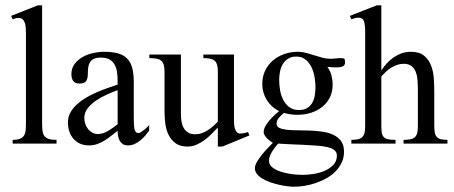

<svg xmlns="http://www.w3.org/2000/svg" viewBox="-20 -543 1716 726"><path d="M27.8 0V-14.2Q45.4 -14.2 55.4 -18.3Q65.4 -22.5 70.6 -30.3Q75.7 -38.1 76.9 -49.6Q78.1 -61 78.1 -76.2V-414.6Q78.1 -426.8 77.4 -437.7Q76.7 -448.7 73.7 -457Q70.8 -465.3 65.4 -470.2Q60.1 -475.1 50.8 -475.1Q44.9 -475.1 39.6 -473.9Q34.2 -472.7 27.8 -470.2L22 -482.9L123 -522.9H139.2V-76.2Q139.2 -59.1 140.9 -47.4Q142.6 -35.6 148.2 -28.3Q153.8 -21 164.6 -17.6Q175.3 -14.2 193.8 -14.2V0Z M543.9 -48.8Q537.1 -39.6 528.6 -29.5Q520 -19.5 510 -11.5Q500 -3.4 488.3 1.7Q476.6 6.8 463.9 6.8Q452.1 6.8 444.6 2Q437 -2.9 432.6 -11Q428.2 -19 426.5 -28.8Q424.8 -38.6 424.8 -48.8Q412.6 -39.1 400.4 -29.3Q388.2 -19.5 375 -11.5Q361.8 -3.4 347.7 1.7Q333.5 6.8 316.9 6.8Q297.9 6.8 283 0.2Q268.1 -6.3 257.8 -18.1Q247.6 -29.8 242.2 -45.7Q236.8 -61.5 236.8 -80.1Q236.8 -100.6 246.3 -117.7Q255.9 -134.8 271.5 -148.9Q287.1 -163.1 307.1 -174.6Q327.1 -186 348.1 -195.1Q369.1 -204.1 389.2 -210.9Q409.2 -217.8 424.8 -223.1V-236.8Q424.8 -253.9 422.6 -269.8Q420.4 -285.6 413.6 -298.1Q406.7 -310.5 394.5 -317.9Q382.3 -325.2 361.8 -325.2Q344.7 -325.2 335 -320.6Q325.2 -315.9 320.1 -307.4Q314.9 -298.8 313.5 -287.4Q312 -275.9 312 -262.2Q312 -245.6 305.7 -236.3Q299.3 -227.1 280.8 -227.1Q263.7 -227.1 256.8 -236.8Q250 -246.6 250 -262.2Q250 -285.2 262.2 -301.3Q274.4 -317.4 292.7 -327.6Q311 -337.9 332.5 -342.5Q354 -347.2 373 -347.2Q404.8 -347.2 426.5 -341.1Q448.2 -335 461.4 -321Q474.6 -307.1 480.2 -285.2Q485.8 -263.2 485.8 -231.9V-117.2Q485.8 -109.9 485.8 -101.6Q485.8 -93.3 486.1 -85.2Q486.3 -77.1 486.6 -70.1Q486.8 -63 487.8 -58.1Q488.8 -51.3 492.2 -45.7Q495.6 -40 503.9 -40Q507.8 -40 513.7 -43.7Q519.5 -47.4 525.4 -52.2Q531.2 -57.1 536.4 -62Q541.5 -66.9 543.9 -69.8ZM424.8 -202.1Q406.2 -195.3 384.3 -185.5Q362.3 -175.8 343.3 -162.8Q324.2 -149.9 311.5 -133.5Q298.8 -117.2 298.8 -97.2Q298.8 -85.9 302.2 -75.2Q305.7 -64.5 312.5 -55.7Q319.3 -46.9 328.9 -41.5Q338.4 -36.1 351.1 -36.1Q360.8 -36.1 370.6 -39.6Q380.4 -43 389.9 -48.6Q399.4 -54.2 408.4 -60.8Q417.5 -67.4 424.8 -73.2Z M820.8 11.2H803.7V-61Q792.5 -48.8 779.8 -36.1Q767.1 -23.4 752.7 -12.9Q738.3 -2.4 722.4 4.4Q706.5 11.2 689 11.2Q661.6 11.2 644.5 -1Q627.4 -13.2 617.9 -32.2Q608.4 -51.3 605.2 -74.7Q602.1 -98.1 602.1 -120.1V-271Q602.1 -287.6 599.1 -297.9Q596.2 -308.1 589.4 -313.7Q582.5 -319.3 571.5 -321.3Q560.5 -323.2 544.9 -323.2V-336.9H664.1V-111.8Q664.1 -97.2 666.3 -83.5Q668.5 -69.8 674.6 -59.1Q680.7 -48.3 691.7 -41.7Q702.6 -35.2 719.7 -35.2Q731.9 -35.2 743.7 -39.6Q755.4 -43.9 766.1 -50.8Q776.9 -57.6 786.4 -66.2Q795.9 -74.7 803.7 -83V-273.9Q803.7 -289.1 800.5 -298.8Q797.4 -308.6 790.8 -314Q784.2 -319.3 773.7 -321.3Q763.2 -323.2 749 -323.2V-336.9H864.7V-88.9Q864.7 -83.5 865.2 -74.7Q865.7 -65.9 867.9 -57.9Q870.1 -49.8 874.8 -43.9Q879.4 -38.1 887.7 -38.1Q902.3 -38.1 918 -43.9L922.9 -30.8Z M1284.7 -307.1Q1284.7 -295.4 1275.4 -291.7Q1266.1 -288.1 1253.9 -288.1Q1244.1 -288.1 1234.4 -288.8Q1224.6 -289.6 1217.8 -290Q1228.5 -275.9 1233.2 -258.1Q1237.8 -240.2 1237.8 -223.1Q1237.8 -194.8 1226.8 -173.6Q1215.8 -152.3 1197.3 -137.9Q1178.7 -123.5 1154.8 -116.2Q1130.9 -108.9 1105 -108.9Q1092.3 -108.9 1079.3 -110.6Q1066.4 -112.3 1053.7 -116.2Q1043.9 -108.4 1034.9 -98.1Q1025.9 -87.9 1025.9 -75.2Q1025.9 -64 1036.9 -59.1Q1047.9 -54.2 1065.7 -52.2Q1083.5 -50.3 1106.4 -50.3Q1129.4 -50.3 1153.3 -49.3Q1177.2 -48.3 1200.2 -44.9Q1223.1 -41.5 1241 -33Q1258.8 -24.4 1269.8 -9.3Q1280.8 5.9 1280.8 30.8Q1280.8 53.2 1272 71.8Q1263.2 90.3 1248.5 105.2Q1233.9 120.1 1214.6 130.9Q1195.3 141.6 1174.3 148.9Q1153.3 156.2 1131.8 159.7Q1110.4 163.1 1091.8 163.1Q1082.5 163.1 1067.6 161.4Q1052.7 159.7 1036.4 156Q1020 152.3 1003.4 146.7Q986.8 141.1 973.6 133.3Q960.4 125.5 952.1 115.5Q943.8 105.5 943.8 92.8Q943.8 82.5 951.9 68.6Q960 54.7 970.9 41.3Q981.9 27.8 993.4 15.9Q1004.9 3.9 1011.7 -2.9Q1006.8 -5.9 1001 -10.3Q995.1 -14.6 989.7 -20Q984.4 -25.4 980.7 -31.5Q977.1 -37.6 977.1 -43.9Q977.1 -54.2 983.4 -65.7Q989.7 -77.1 999 -87.9Q1008.3 -98.6 1018.3 -107.9Q1028.3 -117.2 1035.6 -123Q1021 -129.9 1009 -140.6Q997.1 -151.4 988.8 -164.8Q980.5 -178.2 976.1 -193.6Q971.7 -209 971.7 -225.1Q971.7 -253.4 982.7 -276.1Q993.7 -298.8 1012.2 -314.5Q1030.8 -330.1 1054.9 -338.6Q1079.1 -347.2 1106 -347.2Q1122.1 -347.2 1137.5 -343Q1152.8 -338.9 1168 -334Q1183.1 -329.1 1198.2 -325Q1213.4 -320.8 1229 -320.8Q1238.8 -320.8 1248.5 -322Q1258.3 -323.2 1268.1 -323.2Q1277.8 -323.2 1281.2 -321.3Q1284.7 -319.3 1284.7 -307.1ZM1172.9 -212.9Q1172.9 -230 1169.7 -250.2Q1166.5 -270.5 1158.2 -288.1Q1149.9 -305.7 1135.7 -317.4Q1121.6 -329.1 1100.1 -329.1Q1081.5 -329.1 1069.1 -321Q1056.6 -313 1049.3 -300.5Q1042 -288.1 1038.8 -272.2Q1035.6 -256.3 1035.6 -241.2Q1035.6 -223.6 1038.8 -203.6Q1042 -183.6 1050.5 -166.5Q1059.1 -149.4 1073.5 -138.2Q1087.9 -127 1109.9 -127Q1128.9 -127 1141.1 -134.3Q1153.3 -141.6 1160.4 -153.8Q1167.5 -166 1170.2 -181.4Q1172.9 -196.8 1172.9 -212.9ZM1253.9 44.9Q1253.9 37.6 1250.7 32.2Q1247.6 26.9 1242.4 23.2Q1237.3 19.5 1230.7 17.1Q1224.1 14.6 1217.8 13.2Q1203.6 9.8 1179.2 7.8Q1154.8 5.9 1127.7 4.6Q1100.6 3.4 1074.7 2.4Q1048.8 1.5 1031.7 0Q1026.4 5.9 1020.5 13.4Q1014.6 21 1009.3 29.5Q1003.9 38.1 1000.5 47.1Q997.1 56.2 997.1 64.9Q997.1 76.2 1004.4 84.5Q1011.7 92.8 1023.2 98.6Q1034.7 104.5 1049.1 108.4Q1063.5 112.3 1077.6 114.5Q1091.8 116.7 1104.2 117.4Q1116.7 118.2 1125 118.2Q1141.6 118.2 1163.8 115Q1186 111.8 1206.1 103.5Q1226.1 95.2 1240 81.1Q1253.9 66.9 1253.9 44.9Z M1505.9 0V-14.2Q1522.5 -14.2 1533 -16.6Q1543.5 -19 1549.6 -25.1Q1555.7 -31.2 1557.9 -41.7Q1560.1 -52.2 1560.1 -68.8V-201.2Q1560.1 -220.2 1558.8 -238.3Q1557.6 -256.3 1552.2 -270.5Q1546.9 -284.7 1536.1 -293.2Q1525.4 -301.8 1505.9 -301.8Q1493.2 -301.8 1481.4 -297.6Q1469.7 -293.5 1459 -286.9Q1448.2 -280.3 1439 -271.5Q1429.7 -262.7 1421.9 -253.9V-68.8Q1421.9 -51.8 1423.6 -41.3Q1425.3 -30.8 1431.2 -24.7Q1437 -18.6 1447.5 -16.4Q1458 -14.2 1475.6 -14.2V0H1308.6V-14.2Q1324.7 -14.2 1335 -16.8Q1345.2 -19.5 1351.1 -26.1Q1356.9 -32.7 1358.9 -43Q1360.8 -53.2 1360.8 -68.8V-424.8Q1360.8 -448.2 1356.4 -462.2Q1352.1 -476.1 1335.9 -476.1Q1329.1 -476.1 1322.3 -474.4Q1315.4 -472.7 1308.6 -470.2L1302.7 -482.9L1404.8 -522.9H1421.9V-276.9Q1431.6 -291.5 1443.4 -304.2Q1455.1 -316.9 1469 -326.4Q1482.9 -335.9 1499 -341.6Q1515.1 -347.2 1533.7 -347.2Q1565.9 -347.2 1583.7 -332.3Q1601.6 -317.4 1610.1 -294.9Q1618.7 -272.5 1620.4 -245.6Q1622.1 -218.8 1622.1 -194.8V-68.8Q1622.1 -53.2 1623.8 -43Q1625.5 -32.7 1630.9 -26.1Q1636.2 -19.5 1646 -16.8Q1655.8 -14.2 1671.9 -14.2V0Z"/></svg>

Font: Scheherazade Rohingya
Style: Regular
Weight: 400
Designer: SIL International
Foundry: SIL International
Version: Version 2.000 (build 440/429)